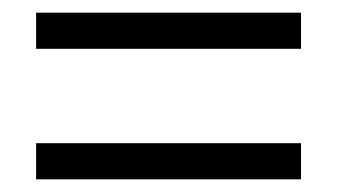

<svg xmlns="http://www.w3.org/2000/svg" viewBox="-20 -474 532 303"><path d="M37 -454V-397H455V-454ZM37 -248V-191H455V-248Z"/></svg>

Font: Juman Normal
Style: Regular
Weight: 300
Designer: Bandar Raffah (Arabic) Julieta Ulanovsky (Latin)
Foundry: Caramella
Version: Version 5.022;PS 005.022;hotconv 1.0.88;makeotf.lib2.5.64775